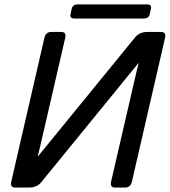

<svg xmlns="http://www.w3.org/2000/svg" viewBox="-20 -844 764 864"><path d="M314.9 -760.7Q293 -760.7 297.4 -780.3L302.7 -804.7Q307.6 -824.2 329.6 -824.2H642.1Q664.1 -824.2 659.2 -804.7L653.8 -780.3Q649.4 -760.7 627.4 -760.7ZM48.8 0Q24.4 0 30.8 -26.9L179.7 -673.3Q186 -700.2 210.4 -700.2H255.4Q279.8 -700.2 273.4 -673.3L159.7 -180.7Q154.8 -158.7 149.9 -141.6H151.9L587.9 -675.8Q607.9 -700.2 642.1 -700.2H704.6Q729 -700.2 722.7 -673.3L573.7 -26.9Q567.4 0 543 0H498Q473.6 0 480 -26.9L593.8 -519.5Q598.6 -541.5 603.5 -558.6H601.6L166 -24.4Q146 0 111.3 0Z"/></svg>

Font: Istok Web
Style: Italic
Weight: 400
Italic angle: -13°
Designer: Andrey V. Panov
Foundry: Andrey V. Panov
Version: Version 1.0.2g